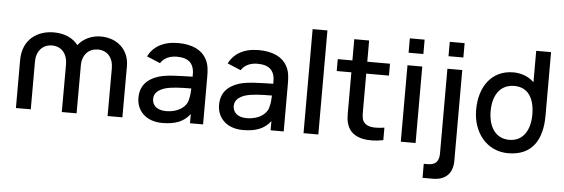

<svg xmlns="http://www.w3.org/2000/svg" viewBox="-57 -923 3970 1351"><g transform="rotate(5 1928.0 -247.5)"><path d="M717.5 -336.5 717 0H821.5L822 -361.5C822 -477.5 737.5 -553.5 621.5 -553.5C556.5 -553.5 497.5 -525.5 461.5 -478.5C426 -525.5 366 -553.5 289 -553.5C179.5 -553.5 69.5 -490.5 69.5 -337.5V0H174.5V-333L175.5 -337.5H174.5C174.5 -411 218.5 -460.5 284.5 -460.5C351 -460.5 394 -412.5 394 -334.5L393.5 0H498L498.5 -337.5C498.5 -419 549 -460.5 608.5 -460.5C673.5 -460.5 717.5 -414 717.5 -336.5Z M957 -442.5 1052 -403C1076.5 -442 1120 -458.5 1166.5 -458.5C1255 -458.5 1293.5 -417 1289 -328C1188 -325 1108 -325 1049.5 -307C966 -280.5 922 -228.5 922 -147C922 -59 985 15 1104.5 15C1190.5 15 1254.5 -6 1299 -65V0H1391.5V-332.5C1391.5 -378 1389.5 -416.5 1372.5 -452C1339 -523 1264 -555 1167.5 -555C1061 -555 991.5 -512 957 -442.5ZM1025.5 -148C1025.5 -190.5 1057 -213.5 1100 -228C1145.5 -241.5 1205.5 -244 1287 -244.5C1286.5 -219.5 1284 -189.5 1278 -169.5C1270.5 -117 1212 -70.5 1123 -70.5C1056 -70.5 1025.5 -106 1025.5 -148Z M1526.5 -442.5 1621.5 -403C1646 -442 1689.5 -458.5 1736 -458.5C1824.5 -458.5 1863 -417 1858.5 -328C1757.5 -325 1677.5 -325 1619 -307C1535.5 -280.5 1491.5 -228.5 1491.5 -147C1491.5 -59 1554.5 15 1674 15C1760 15 1824 -6 1868.5 -65V0H1961V-332.5C1961 -378 1959 -416.5 1942 -452C1908.5 -523 1833.5 -555 1737 -555C1630.5 -555 1561 -512 1526.5 -442.5ZM1595 -148C1595 -190.5 1626.5 -213.5 1669.5 -228C1715 -241.5 1775 -244 1856.5 -244.5C1856 -219.5 1853.5 -189.5 1847.5 -169.5C1840 -117 1781.5 -70.5 1692.5 -70.5C1625.5 -70.5 1595 -106 1595 -148Z M2101 0H2205.5V-735H2101Z M2664.5 0V-88.5C2594 -78 2539 -79.5 2515 -120.5C2502 -142.5 2504 -174 2504 -217.5V-456H2664.5V-540H2504V-690H2399V-540H2295.5V-456H2399V-212.5C2399 -153.5 2395.5 -110 2419 -65.5C2458.5 9.5 2563 20 2664.5 0Z M2788 -628.5H2892.5V-730H2788ZM2788 0H2892.5V-540H2788Z M2962.5 240H3035C3124.5 240 3175 190 3175 102V-540H3070V59.5C3070 115 3045 141 2990 141H2962.5ZM3070 -628.5H3175V-730H3070Z M3547 15C3720 15 3786.5 -106 3786.5 -270.5V-720H3681.5V-498C3644.5 -534 3594.5 -555 3534.5 -555C3382.5 -555 3296.5 -433.5 3296.5 -270.5C3296.5 -108.5 3396.5 15 3547 15ZM3399 -270.5C3399 -376.5 3446.5 -460.5 3550.5 -460.5C3649 -460.5 3693.5 -382.5 3693.5 -270.5C3693.5 -163.5 3646.5 -79.5 3547 -79.5C3446.5 -79.5 3399 -163.5 3399 -270.5Z"/></g></svg>

Font: Eudonet SemiBold
Style: Regular
Weight: 600
Designer: Mikhail Sharanda
Foundry: Mikhail Sharanda
Version: Version 4.503;Glyphs 3.1.2 (3151)